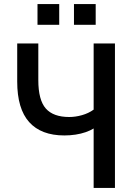

<svg xmlns="http://www.w3.org/2000/svg" viewBox="-20 -917 671 937"><path d="M437 0V-290Q421 -280 398 -272Q375 -264 348.5 -260Q322 -256 294 -256Q181 -256 122.5 -321Q64 -386 64 -519V-705H167V-526Q167 -429 203.5 -387.5Q240 -346 318 -346Q348 -346 380 -355Q412 -364 437 -382V-705H541V0ZM341 -796V-897H447V-796ZM163 -796V-897H269V-796Z"/></svg>

Font: Nunito Sans 7pt Condensed SemiBold
Style: Regular
Weight: 600
Width: 3
Designer: Vernon Adams
Foundry: Vernon Adams
Version: Version 3.101;gftools[0.9.27]